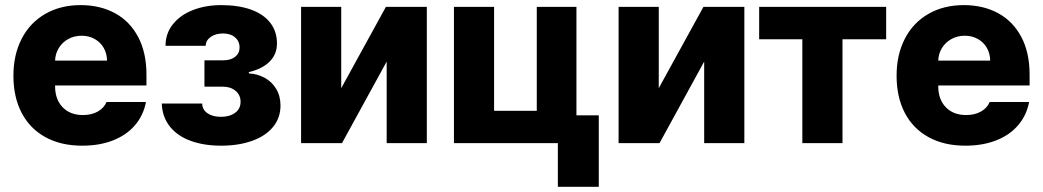

<svg xmlns="http://www.w3.org/2000/svg" viewBox="-20 -557 4058 747"><path d="M32.2 -262.7Q32.2 -344.2 64.5 -406.5Q96.7 -468.8 156 -502.9Q215.3 -537.1 293.9 -537.1Q369.1 -537.1 427 -505.9Q484.9 -474.6 517.3 -413.6Q549.8 -352.5 549.8 -266.6V-224.6H194.3V-221.7Q194.3 -170.4 223.6 -139.9Q252.9 -109.4 302.7 -109.4Q335.9 -109.4 360.1 -122.8Q384.3 -136.2 394.5 -160.2H547.9Q538.1 -108.4 505.4 -70.1Q472.7 -31.7 420.2 -11Q367.7 9.8 299.8 9.8Q217.3 9.8 157 -23.2Q96.7 -56.2 64.5 -117.4Q32.2 -178.7 32.2 -262.7ZM396.5 -321.3Q396 -349.1 383.3 -371.1Q370.6 -393.1 348.1 -405.5Q325.7 -418 297.9 -418Q269 -418 245.8 -405.3Q222.7 -392.6 209 -370.6Q195.3 -348.6 194.3 -321.3Z M839.8 -102.5Q873.5 -102.5 894.8 -118.2Q916 -133.8 916 -161.1Q916 -187 896.7 -203.4Q877.4 -219.7 847.7 -219.7H775.4V-322.3H847.7Q877.4 -322.3 894.8 -335.9Q912.1 -349.6 912.1 -372.1Q912.1 -396.5 894.5 -411.6Q877 -426.8 847.7 -426.8Q818.8 -426.8 799.8 -413.3Q780.8 -399.9 780.3 -378.9H624Q624 -426.8 652.6 -462.6Q681.2 -498.5 730.5 -517.8Q779.8 -537.1 840.8 -537.1Q908.2 -537.1 956.8 -519.5Q1005.4 -502 1031.5 -468.3Q1057.6 -434.6 1057.6 -387.7Q1057.6 -346.2 1029.3 -317.6Q1001 -289.1 948.2 -276.4V-271.5Q981.9 -269.5 1010 -254.2Q1038.1 -238.8 1054.7 -210.9Q1071.3 -183.1 1071.3 -146.5Q1071.3 -98.1 1042 -62.7Q1012.7 -27.3 960.2 -8.8Q907.7 9.8 840.8 9.8Q773.9 9.8 722.4 -8.8Q670.9 -27.3 641.1 -64.5Q611.3 -101.6 609.4 -154.3H766.6Q767.1 -130.4 787.1 -116.5Q807.1 -102.5 839.8 -102.5Z M1481.4 -530.3H1640.6V0H1484.4V-317.4L1310.5 0H1151.4V-530.3H1307.6V-213.9Z M2222.7 -108.4H2309.6V169.9H2150.4V0H1746.1V-530.3H1902.3V-126H2068.4V-530.3H2222.7Z M2716.8 -530.3H2876V0H2719.7V-317.4L2545.9 0H2386.7V-530.3H2543V-213.9Z M2933.6 -530.3H3427.7V-404.3H3257.8V0H3101.6V-404.3H2933.6Z M3468.3 -262.7Q3468.3 -344.2 3500.5 -406.5Q3532.7 -468.8 3592 -502.9Q3651.4 -537.1 3730 -537.1Q3805.2 -537.1 3863 -505.9Q3920.9 -474.6 3953.4 -413.6Q3985.8 -352.5 3985.8 -266.6V-224.6H3630.4V-221.7Q3630.4 -170.4 3659.7 -139.9Q3689 -109.4 3738.8 -109.4Q3772 -109.4 3796.1 -122.8Q3820.3 -136.2 3830.6 -160.2H3983.9Q3974.1 -108.4 3941.4 -70.1Q3908.7 -31.7 3856.2 -11Q3803.7 9.8 3735.8 9.8Q3653.3 9.8 3593 -23.2Q3532.7 -56.2 3500.5 -117.4Q3468.3 -178.7 3468.3 -262.7ZM3832.5 -321.3Q3832 -349.1 3819.3 -371.1Q3806.6 -393.1 3784.2 -405.5Q3761.7 -418 3733.9 -418Q3705.1 -418 3681.9 -405.3Q3658.7 -392.6 3645 -370.6Q3631.3 -348.6 3630.4 -321.3Z"/></svg>

Font: Pretendard GOV ExtraBold
Style: Regular
Weight: 800
Designer: Base glyphs from Inter by Rasmus Andersson; Hangeul glyphs from Noto Sans CJK(Source Han Sans) by Jang Soo-young and Kan
Foundry: Kil Hyung-jin
Version: Version 1.309